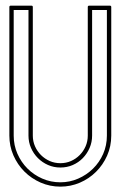

<svg xmlns="http://www.w3.org/2000/svg" viewBox="-20 -661 434 691"><path d="M375.5 -640.6Q380.4 -640.6 380.4 -635.7V-172.9Q380.4 -134.3 365.5 -100.8Q350.6 -67.4 325.4 -42.5Q300.3 -17.6 267.1 -3.4Q233.9 10.7 197.3 10.7Q159.7 10.7 126.2 -3.9Q92.8 -18.6 67.9 -43.5Q43 -68.4 28.3 -101.8Q13.7 -135.3 13.7 -172.9V-635.7Q13.7 -640.6 18.6 -640.6H93.3Q98.1 -640.6 98.1 -635.7V-172.9Q98.1 -152.3 106 -134.5Q113.8 -116.7 127.4 -103Q141.1 -89.4 158.9 -81.5Q176.8 -73.7 197.3 -73.7Q217.8 -73.7 235.6 -81.5Q253.4 -89.4 266.8 -103Q280.3 -116.7 288.1 -134.5Q295.9 -152.3 295.9 -172.9V-635.7Q295.9 -640.6 300.8 -640.6ZM311.5 -625V-172.9Q311.5 -149.4 302.5 -128.7Q293.5 -107.9 278.1 -92Q262.7 -76.2 241.9 -67.1Q221.2 -58.1 197.3 -58.1Q173.8 -58.1 153.1 -67.1Q132.3 -76.2 116.5 -92Q100.6 -107.9 91.6 -128.7Q82.5 -149.4 82.5 -172.9V-625H29.3V-172.9Q29.3 -138.2 42.7 -107.7Q56.2 -77.1 78.9 -54.4Q101.6 -31.7 132.1 -18.3Q162.6 -4.9 197.3 -4.9Q231 -4.9 261.2 -18.1Q291.5 -31.2 314.7 -54Q337.9 -76.7 351.3 -107.2Q364.7 -137.7 364.7 -172.9V-625Z"/></svg>

Font: Fibel Sued Kontur LRS
Style: Regular
Weight: 400
Designer: Peter Wiegel
Foundry: Peter Wiegel
Version: Version 000.000